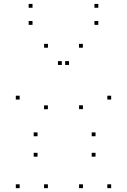

<svg xmlns="http://www.w3.org/2000/svg" viewBox="-20 -968 660 998"><path d="M229 10V-10H209V10ZM229 -400.3V-420.3H209V-400.3ZM338.8 -630.4V-650.4H318.8V-630.4ZM301.2 -630.4V-650.4H281.2V-630.4ZM411 -400.7V-420.7H391V-400.7ZM411 10V-10H391V10ZM557.8 10V-10H537.8V10ZM557.8 -450.5V-470.5H537.8V-450.5ZM410.7 -720V-740H390.7V-720ZM229.3 -720V-740H209.3V-720ZM82.2 -450.5V-470.5H62.2V-450.5ZM82.2 10V-10H62.2V10ZM476.6 -153.7V-173.7H456.6V-153.7ZM476.6 -259.8V-279.8H456.6V-259.8ZM175.1 -259.8V-279.8H155.1V-259.8ZM175.1 -153.7V-173.7H155.1V-153.7ZM491 -838.8V-858.8H471V-838.8ZM491 -927.6V-947.6H471V-927.6ZM149 -927.6V-947.6H129V-927.6ZM149 -838.8V-858.8H129V-838.8Z"/></svg>

Font: Monaspace Krypton Dots Var
Style: Regular
Weight: 400
Designer: Riley Cran and the Lettermatic Team
Version: Version 1.100 (Monaspace Krypton Dots)